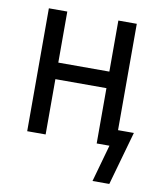

<svg xmlns="http://www.w3.org/2000/svg" viewBox="-78 -582 659 800"><g transform="rotate(10 251.5 -181.5)"><path d="M368 157 412 0H358V-234H142V0H64V-520H142V-304H358V-520H436V-70H503L439 157Z"/></g></svg>

Font: HulyMono
Style: Regular
Weight: 400
Monospace: yes
Designer: Belleve Invis
Foundry: Belleve Invis
Version: Version 33.2.5; ttfautohint (v1.8.4)